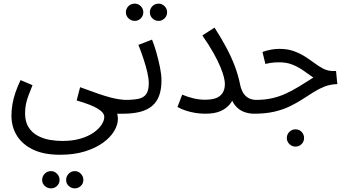

<svg xmlns="http://www.w3.org/2000/svg" viewBox="-20 -621 1909 1057"><path d="M392 416Q372 416 358 402.5Q344 389 344 370Q344 350 358 335.5Q372 321 392 321Q411 321 425 335.5Q439 350 439 369Q439 389 425 402.5Q411 416 392 416ZM261 416Q241 416 226.5 402.5Q212 389 212 370Q212 350 226 335.5Q240 321 261 321Q280 321 294 335.5Q308 350 308 369Q308 389 294 402.5Q280 416 261 416Z M43 15Q43 -13 48 -44.5Q53 -76 64.5 -110Q76 -144 93 -180L159 -152Q147 -122 137 -96Q127 -70 122.5 -46Q118 -22 118 2Q118 50 137.5 80Q157 110 188 126.5Q219 143 254.5 149Q290 155 323 155Q379 155 422 142.5Q465 130 494.5 109.5Q524 89 539 66Q554 43 554 23Q554 11 545.5 0Q537 -11 518.5 -22.5Q500 -34 471.5 -45Q443 -56 402 -68L421 -141Q480 -119 521 -105Q562 -91 589.5 -84Q617 -77 635.5 -74.5Q654 -72 668 -71Q689 -71 698.5 -61.5Q708 -52 708 -35Q708 -19 697 -7Q686 5 659 5Q655 5 648.5 5Q642 5 636 5Q630 5 625 5Q627 10 628 17.5Q629 25 629 34Q629 66 608.5 100.5Q588 135 547.5 164.5Q507 194 447.5 212.5Q388 231 310 231Q222 231 163 203Q104 175 73.5 126.5Q43 78 43 15Z M853 -506Q833 -506 819 -520Q805 -534 805 -553Q805 -573 819 -587Q833 -601 853 -601Q872 -601 886 -587Q900 -573 900 -553Q900 -534 886 -520Q872 -506 853 -506ZM722 -506Q702 -506 687.5 -520Q673 -534 673 -553Q673 -573 687 -587Q701 -601 722 -601Q741 -601 755 -587Q769 -573 769 -553Q769 -534 755 -520Q741 -506 722 -506Z M658 5 668 -71Q713 -71 742 -77Q771 -83 785 -103Q799 -123 799 -163Q799 -188 791 -223Q783 -258 770 -297Q757 -336 742 -374L817 -403Q830 -371 841.5 -330Q853 -289 861 -249Q869 -209 869 -179Q869 -129 856 -94Q843 -59 816.5 -37Q790 -15 750 -5Q710 5 658 5Z M1108 -72Q1146 -72 1169.5 -81Q1193 -90 1205.5 -109.5Q1218 -129 1218 -159Q1218 -174 1212.5 -196.5Q1207 -219 1193.5 -252Q1180 -285 1156 -328Q1132 -371 1094 -426L1161 -469Q1197 -413 1225 -361Q1253 -309 1272.5 -257.5Q1292 -206 1303 -150Q1311 -118 1325 -101Q1339 -84 1356 -77.5Q1373 -71 1389 -71Q1410 -71 1419.5 -61.5Q1429 -52 1429 -35Q1429 -19 1417.5 -7Q1406 5 1379 5Q1349 5 1322 -5.5Q1295 -16 1275 -40Q1255 -64 1246 -103H1273Q1265 -72 1246 -48Q1227 -24 1194.5 -9.5Q1162 5 1110 5Q1083 5 1055 0.5Q1027 -4 1001.5 -12.5Q976 -21 957 -32L983 -100Q1011 -88 1043.5 -80Q1076 -72 1108 -72Z M1607 186Q1587 186 1573 172Q1559 158 1559 139Q1559 119 1573 105Q1587 91 1607 91Q1627 91 1640.5 105Q1654 119 1654 139Q1654 158 1640.5 172Q1627 186 1607 186Z M1379 5 1388 -71Q1437 -71 1477 -80Q1517 -89 1553 -105.5Q1589 -122 1626 -144.5Q1663 -167 1705 -194Q1673 -217 1645 -236Q1617 -255 1586.5 -266.5Q1556 -278 1517 -278Q1501 -278 1488.5 -277Q1476 -276 1465 -274Q1454 -272 1441 -269L1425 -335Q1447 -343 1471 -347.5Q1495 -352 1517 -352Q1563 -352 1597.5 -339.5Q1632 -327 1660 -309Q1688 -291 1712 -273Q1736 -255 1760.5 -242.5Q1785 -230 1814 -230H1830L1837 -158Q1799 -157 1768 -145Q1737 -133 1707.5 -114.5Q1678 -96 1646.5 -75.5Q1615 -55 1577.5 -36.5Q1540 -18 1491.5 -6.5Q1443 5 1379 5Z"/></svg>

Font: Noto Sans Arabic Condensed
Style: Regular
Weight: 400
Width: 3
Designer: Monotype Design Team, Nadine Chahine, Nizar Qandah and Khaled Hosny
Foundry: Monotype Imaging Inc.
Version: Version 2.012